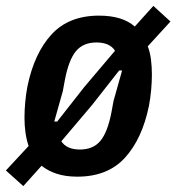

<svg xmlns="http://www.w3.org/2000/svg" viewBox="-53 -587 598 651"><path d="M232 -291 337 -415Q319 -443 274 -443Q229 -443 204.5 -413.5Q180 -384 167 -316L160 -278L131 -175H141ZM218 -80Q263 -80 287.5 -109.5Q312 -139 325 -207L332 -245L361 -348H351L260 -232L155 -108Q173 -80 218 -80ZM209 12Q169 12 139 2Q109 -8 88 -25L26 44L-33 -9L44 -92Q30 -133 30 -188Q30 -212 32.5 -240Q35 -268 40 -294Q63 -406 121.5 -470Q180 -534 283 -534Q362 -534 404 -497L467 -567L525 -514L448 -430Q456 -409 459 -384.5Q462 -360 462 -334Q462 -310 459.5 -282Q457 -254 452 -228Q429 -116 370.5 -52Q312 12 209 12Z"/></svg>

Font: IBM Plex Sans Cond SmBld
Style: Italic
Weight: 600
Width: 3
Italic angle: -11°
Designer: Mike Abbink, Paul van der Laan, Pieter van Rosmalen
Foundry: Bold Monday
Version: Version 1.3